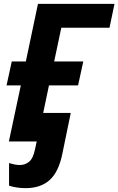

<svg xmlns="http://www.w3.org/2000/svg" viewBox="-20 -734 614 996"><path d="M26 0 88 -291H14L41 -415H114L177 -714H574L548 -590H298L261 -415H412L385 -291H234L173 0ZM113 242Q90 242 66.5 238.5Q43 235 27 229V112Q40 116 54.5 119Q69 122 83 122Q110 122 131 105Q152 88 162 39L202 -148H347L304 61Q285 157 238 199.5Q191 242 113 242Z"/></svg>

Font: Noto IKEA Latin
Style: Bold Italic
Weight: 700
Italic angle: -12°
Designer: Monotype Design Team
Foundry: Monotype Imaging Inc.
Version: Version 1.0